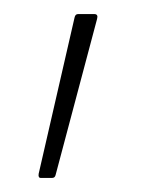

<svg xmlns="http://www.w3.org/2000/svg" viewBox="-20 -110 207 273"><path d="M38 143Q34 143 35 137L86 -85Q87 -90 91 -90H114Q120 -90 118 -83L59 139Q58 143 54 143Z"/></svg>

Font: Sofia Sans Cond ExtraLight
Style: Regular
Weight: 200
Width: 3
Designer: Botio Nikoltchev, Ani Petrova
Foundry: lettersoup
Version: Version 4.100; ttfautohint (v1.8.3)